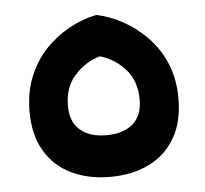

<svg xmlns="http://www.w3.org/2000/svg" viewBox="-41 -510 598 560"><g transform="rotate(-5 257.5 -230.0)"><path d="M260 7Q196 7 146.5 -17Q97 -41 69.5 -88Q42 -135 42 -203Q42 -260 61 -306Q80 -352 111.5 -384.5Q143 -417 181.5 -438Q220 -459 260 -467Q300 -459 338 -438Q376 -417 408 -384Q440 -351 459 -306Q478 -261 478 -204Q478 -135 450.5 -88Q423 -41 374 -17Q325 7 260 7ZM260 -115Q309 -115 337 -139Q365 -163 365 -210Q365 -265 334 -299.5Q303 -334 260 -346Q218 -334 186.5 -299.5Q155 -265 155 -210Q155 -163 183 -139Q211 -115 260 -115Z"/></g></svg>

Font: Baloo Bhaijaan 2 SemiBold
Style: Regular
Weight: 600
Designer: Sanskriti Dholi, Noopur Datye and Ek Type
Foundry: Ek Type
Version: Version 1.700